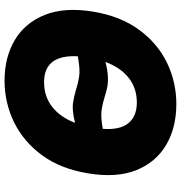

<svg xmlns="http://www.w3.org/2000/svg" viewBox="4 -781 787 835"><g transform="rotate(-90 397.5 -363.5)"><path d="M764.2 -350.9Q744.3 -232.2 685.4 -152Q626.4 -71.7 542.3 -30.9Q458.1 9.9 362.2 9.9Q259.9 9.9 184.7 -34.4Q109.4 -78.8 74.9 -164.4Q40.5 -250 61.1 -373.6Q80.3 -492.2 139.2 -573.2Q198.2 -654.1 283 -695.7Q367.9 -737.2 464.5 -737.2Q566.1 -737.2 641.2 -692.5Q716.3 -647.7 750.5 -561.4Q784.8 -475.1 764.2 -350.9ZM369.3 -161.9Q431.1 -161.9 476 -197.1Q521 -232.2 545.5 -298.3Q505.7 -288.4 478.7 -287.6Q451.7 -286.9 432.2 -291.4Q412.6 -295.8 394.9 -301.5Q369.7 -309.7 339.3 -314.8Q308.9 -320 254.6 -310Q249.3 -235.8 279.1 -198.9Q308.9 -161.9 369.3 -161.9ZM570.3 -418.7Q577.8 -565.3 457.4 -565.3Q395.6 -565.3 350.5 -530.2Q305.4 -495 280.9 -430.8Q336.6 -444.2 366.8 -439.6Q397 -435 423.3 -426.8Q448.9 -418.3 480.6 -413Q512.4 -407.7 570.3 -418.7Z"/></g></svg>

Font: Inter UI Black
Style: Italic
Weight: 900
Italic angle: -9.39999°
Designer: Rasmus Andersson
Foundry: rsms
Version: 3.2;8d6f07862